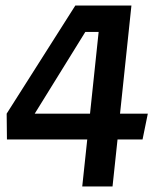

<svg xmlns="http://www.w3.org/2000/svg" viewBox="-20 -541 587 691"><path d="M276 130 294 -39H5L4 -132L251 -521H453L412 -132H512L493 -39H403L385 130ZM335 -426H287L105 -132H304Z"/></svg>

Font: Zilla Slab SemiBold
Style: Regular
Weight: 600
Designer: Typotheque.com
Foundry: Typotheque type foundry
Version: Version 1.0; 2017